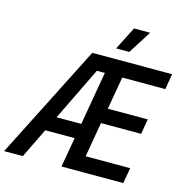

<svg xmlns="http://www.w3.org/2000/svg" viewBox="-170 -1023 1100 1141"><g transform="rotate(15 380.0 -452.0)"><path d="M-43 0H72L161 -183H342L310 0H690L707 -96H433L470 -310H717L733 -403H487L522 -604H787L803 -700H312ZM613 -904H514L442 -762H523ZM206 -275 366 -604H415L358 -275Z"/></g></svg>

Font: Fixel Text 20240404 Medium
Style: Italic
Weight: 500
Width: 4
Italic angle: -10°
Designer: AlfaBravo + MacPaw
Foundry: Kyrylo Tkachov, Marchela Mozhyna, Serhii Makarenko, Maria Weinstein, Zakhar Kryvoshyya
Version: Version 1.211;Glyphs 3.2 (3225)